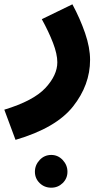

<svg xmlns="http://www.w3.org/2000/svg" viewBox="-56 -419 497 891"><path d="M16 230Q204 175 283 75Q362 -25 362 -141Q362 -198 339 -265Q316 -332 280 -399L138 -330Q170 -272 190 -220Q210 -168 210 -130Q210 -70 154.5 -10.5Q99 49 -36 90ZM182 452Q213 452 235 430.5Q257 409 257 378Q257 347 235 323.5Q213 300 182 300Q150 300 128 323.5Q106 347 106 378Q106 409 128 430.5Q150 452 182 452Z"/></svg>

Font: Noto Sans Arabic Extra
Style: Regular
Weight: 800
Designer: Nadine Chahine - Monotype Design Team
Foundry: Monotype Imaging Inc.
Version: Version 1.902